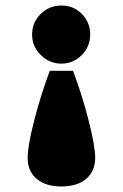

<svg xmlns="http://www.w3.org/2000/svg" viewBox="-20 -464 444 694"><path d="M306 -339Q306 -296 275.5 -265Q245 -234 202 -234Q159 -234 127.5 -265Q96 -296 96 -339Q96 -383 127 -413.5Q158 -444 202 -444Q246 -444 276 -413.5Q306 -383 306 -339ZM244 -208Q277 -120 300.5 -28Q324 64 324 106Q324 155 291.5 182.5Q259 210 202 210Q145 210 112.5 182.5Q80 155 80 106Q80 64 103.5 -28Q127 -120 160 -208Z"/></svg>

Font: Arapey Black
Style: Regular
Weight: 900
Designer: Eduardo Rodriguez Tunni
Foundry: Eduardo Rodriguez Tunni
Version: Version 4.000